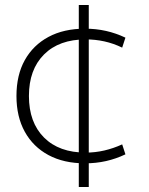

<svg xmlns="http://www.w3.org/2000/svg" viewBox="-20 -645 596 770"><path d="M321 10Q236 10 174.5 -23Q113 -56 79.5 -116.5Q46 -177 46 -260Q46 -344 79.5 -404Q113 -464 174.5 -497Q236 -530 321 -530Q365 -530 405 -521Q445 -512 483 -494L470 -454Q435 -471 398.5 -479Q362 -487 324 -487Q217 -487 156.5 -426.5Q96 -366 96 -260Q96 -154 156.5 -93.5Q217 -33 324 -33Q362 -33 398.5 -41.5Q435 -50 470 -66L483 -26Q445 -8 405 1Q365 10 321 10ZM296 105V-625H336V105Z"/></svg>

Font: M PLUS 2 Light
Style: Regular
Weight: 300
Designer: Coji Morishita
Foundry: UNDERFOREST DESIGN
Version: Version 1.001